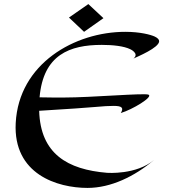

<svg xmlns="http://www.w3.org/2000/svg" viewBox="-20 -897 845 941"><path d="M634 -610C653 -619 760 -663 760 -695C760 -703 753 -711 738 -718C718 -727 667 -741 594 -741C346 -741 72 -585 57 -294C44 -43 261 24 409 24C523 24 640 -32 736 -114C649 -39 505 -50 505 -50C311 -66 178 -143 172 -354C475 -372 480 -378 537 -378C579 -378 587 -368 572 -343C629 -360 732 -422 708 -433C688 -442 430 -419 292 -419C254 -419 214 -419 174 -420C192 -629 322 -677 479 -677C534 -677 587 -671 618 -656C618 -656 665 -635 634 -610ZM413 -877 318 -811 392 -741 487 -808Z"/></svg>

Font: Eagle Lake
Style: Regular
Weight: 400
Designer: Astigmatic (AOETI)
Foundry: Astigmatic (AOETI)
Version: Version 1.000